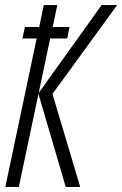

<svg xmlns="http://www.w3.org/2000/svg" viewBox="-20 -734 480 754"><path d="M54 0 131 -365 238 0H295L186 -365L440 -714H379L132 -369L177 -583H244L253 -628H187L205 -714H152L134 -628H78L68 -583H124L1 0Z"/></svg>

Font: Noto Sans Display Condensed Light
Style: Italic
Weight: 300
Width: 3
Designer: Monotype Design team
Foundry: Monotype Imaging Inc.
Version: 1.000